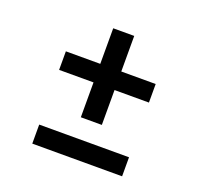

<svg xmlns="http://www.w3.org/2000/svg" viewBox="-102 -669 819 783"><g transform="rotate(20 307.5 -277.5)"><path d="M353.3 -554.9V-400.5H502.6V-320H353.3V-168.7H262.1V-320H112.8V-400.5H262.1V-554.9ZM502.6 -82.6V0H112.8V-82.6Z"/></g></svg>

Font: Fira Code Retina
Style: Regular
Weight: 450
Monospace: yes
Designer: Carrois Corporate, Edenspiekermann AG, Nikita Prokopov
Foundry: Carrois Corporate, Edenspiekermann AG, Nikita Prokopov
Version: Version 6.002